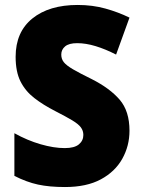

<svg xmlns="http://www.w3.org/2000/svg" viewBox="-20 -744 572 774"><path d="M502 -217Q502 -156 473 -104Q444 -52 386.5 -21Q329 10 242 10Q179 10 133 0Q87 -10 38 -35V-207Q90 -178 143.5 -162.5Q197 -147 241 -147Q280 -147 298 -162Q316 -177 316 -200Q316 -217 306 -230.5Q296 -244 271 -259Q246 -274 203 -296Q154 -321 118 -349Q82 -377 62.5 -416Q43 -455 43 -515Q43 -615 110.5 -669.5Q178 -724 293 -724Q353 -724 405 -709.5Q457 -695 502 -673L448 -524Q405 -546 365.5 -558Q326 -570 291 -570Q258 -570 242.5 -557Q227 -544 227 -524Q227 -506 237.5 -493Q248 -480 274.5 -464.5Q301 -449 350 -425Q423 -388 462.5 -342Q502 -296 502 -217Z"/></svg>

Font: Noto Sans Khmer UI SemiCondensed Black
Style: Regular
Weight: 900
Width: 4
Designer: Danh Hong and the Monotype Design Team
Foundry: Monotype Imaging Inc.
Version: Version 2.002; ttfautohint (v1.8.4.7-5d5b)